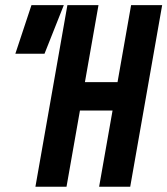

<svg xmlns="http://www.w3.org/2000/svg" viewBox="-20 -713 639 733"><path d="M358.4 0 409.7 -291H285.2L233.9 0H115.2L237.3 -693.4H356L304.2 -399.4H428.7L480.5 -693.4H599.1L477.1 0ZM38.6 -507.8 100.1 -693.4H223.6L149.9 -507.8Z"/></svg>

Font: Cascadia Mono NF SemiBold
Style: Italic
Weight: 600
Italic angle: -10°
Monospace: yes
Designer: Aaron Bell
Foundry: Saja Typeworks
Version: Version 2404.023; ttfautohint (v1.8.4)